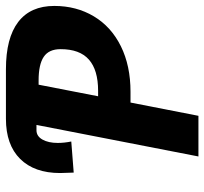

<svg xmlns="http://www.w3.org/2000/svg" viewBox="-41 -658 699 657"><g transform="rotate(-90 308.5 -329.5)"><path d="M616.7 -493.2Q616.7 -417.5 581.1 -357.9Q545.4 -298.3 478.8 -265.4Q412.1 -232.4 322.8 -232.4H286.1L240.7 0H101.6L209.5 -554.2H191.4Q170.9 -554.2 159.4 -533.7Q147.9 -513.2 147.9 -481.4Q147.9 -459.5 152.8 -435.1L46.4 -426.8L44.9 -473.1Q44.9 -561.5 93.3 -610.1Q141.6 -658.7 230.5 -658.7H399.9Q506.8 -658.7 561.8 -616.7Q616.7 -574.7 616.7 -493.2ZM468.8 -471.7Q468.8 -511.7 442.6 -529.3Q416.5 -546.9 361.8 -546.9H347.2L307.6 -343.3H326.2Q397.5 -343.3 433.1 -374.8Q468.8 -406.2 468.8 -471.7Z"/></g></svg>

Font: Liberation Mono
Style: Bold Italic
Weight: 700
Italic angle: -12°
Monospace: yes
Designer: Steve Matteson
Foundry: Ascender Corporation
Version: Version 2.1.5